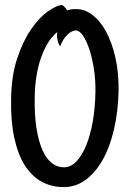

<svg xmlns="http://www.w3.org/2000/svg" viewBox="-20 -681 530 785"><path d="M293.9 -643.6Q327.1 -643.6 358.4 -619.6Q389.6 -595.7 413.6 -551.8Q437.5 -507.8 451.7 -446.3Q465.8 -384.8 464.8 -308.6Q462.9 -223.6 445.8 -150.9Q428.7 -78.1 398.9 -25.9Q369.1 26.4 328.1 55.7Q287.1 85 236.3 84Q187.5 83 147.9 60.5Q108.4 38.1 80.6 -6.3Q52.7 -50.8 38.1 -119.1Q23.4 -187.5 25.4 -281.2Q27.3 -374 50.8 -443.8Q74.2 -513.7 106.9 -561Q139.6 -608.4 174.3 -633.3Q209 -658.2 233.4 -661.1Q248 -651.4 253.9 -638.7Q260.7 -640.6 270.5 -642.6Q280.3 -644.5 293.9 -643.6ZM370.1 -302.7Q371.1 -351.6 364.3 -397Q357.4 -442.4 345.7 -478Q334 -513.7 319.3 -535.2Q304.7 -556.6 290 -556.6Q278.3 -555.7 267.6 -548.8Q257.8 -543 246.6 -529.3Q235.4 -515.6 225.6 -491.2Q217.8 -503.9 214.8 -519Q211.9 -534.2 213.9 -549.8Q190.4 -530.3 173.8 -502Q157.2 -473.6 146 -439.9Q134.8 -406.2 128.9 -368.2Q123 -330.1 122.1 -292Q120.1 -213.9 128.9 -158.2Q137.7 -102.5 153.8 -66.9Q169.9 -31.2 191.9 -14.2Q213.9 2.9 239.3 2.9Q268.6 3.9 292 -20.5Q315.4 -44.9 332.5 -86.9Q349.6 -128.9 359.4 -184.6Q369.1 -240.2 370.1 -302.7Z"/></svg>

Font: Rancho
Style: Regular
Weight: 400
Designer: Font Diner, Inc
Foundry: Font Diner, Inc
Version: Version 1.001